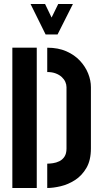

<svg xmlns="http://www.w3.org/2000/svg" viewBox="-20 -938 512 958"><path d="M207.6 -766 132.4 -918H204.9L237.4 -850.4L270.5 -918H343.8L267.2 -766ZM215.7 0V-121.4Q227.6 -121.4 244 -123.7Q260.4 -126 276 -133.5Q291.5 -141 301.6 -156.2Q311.8 -171.4 311.8 -197V-503Q311.8 -516.4 305.9 -529.6Q300 -542.7 288 -553.8Q276.1 -564.8 258 -571.7Q240 -578.6 215.7 -578.6V-700Q270.5 -700 311.2 -682Q351.9 -664 378.9 -635Q405.9 -605.9 419.8 -571.4Q433.6 -536.9 433.6 -503V-197Q433.6 -138.4 411.1 -99.9Q388.5 -61.4 354.3 -39.5Q320.1 -17.5 282.9 -8.8Q245.8 0 215.7 0ZM41.6 0V-700H163.4V0Z"/></svg>

Font: Stick No Bills ExtraLight
Style: Regular
Weight: 200
Designer: Kosala Senevirathne, Siva Puranthara, Lasantha Premarathna, Tharique Azeez
Foundry: mooniak
Version: Version 2.000